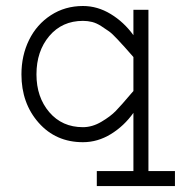

<svg xmlns="http://www.w3.org/2000/svg" viewBox="-20 -463 640 643"><path d="M304.2 109.9H426.8V-85Q395.5 -41 351.3 -13.9Q307.1 13.2 257.8 13.2Q167 13.2 109.4 -52Q51.8 -117.2 51.8 -213.9Q51.8 -277.3 77.4 -329.3Q103 -381.3 150.4 -412.1Q197.8 -442.9 257.8 -442.9Q306.6 -442.9 350.8 -416Q395 -389.2 426.8 -345.2V-430.2H477.1V109.9H565.9V160.2H304.2ZM426.8 -272Q406.2 -295.4 398.4 -304.2Q390.6 -313 373.3 -331.5Q356 -350.1 345.5 -357.7Q335 -365.2 319.1 -375.5Q303.2 -385.7 288.6 -389.4Q273.9 -393.1 257.8 -393.1Q188 -393.1 145 -342.3Q102.1 -291.5 102.1 -213.9Q102.1 -137.7 145 -87.4Q188 -37.1 257.8 -37.1Q289.1 -37.1 319.6 -55.2Q350.1 -73.2 367.9 -91.6Q385.7 -109.9 420.4 -150.9Q424.8 -155.8 426.8 -158.2Z"/></svg>

Font: Compagnon Roman
Style: Regular
Weight: 400
Designer: Juliette Duhe, Lea Pradine
Foundry: Velvetyne Type Foundry
Version: Version 1.000;PS 001.000;hotconv 1.0.88;makeotf.lib2.5.64775